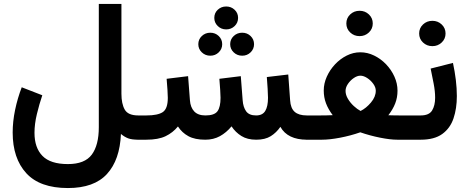

<svg xmlns="http://www.w3.org/2000/svg" viewBox="-20 -700 2352 962"><path d="M320.3 242.2Q179.7 242.2 111.6 167.7Q43.5 93.3 43.5 -36.1Q43.5 -91.3 55.7 -149.7Q67.9 -208 88.9 -262.7L191.9 -222.7Q176.8 -178.2 164.8 -128.4Q152.8 -78.6 152.8 -34.7Q152.8 40.5 192.9 81.3Q232.9 122.1 320.3 122.1Q404.8 122.1 439.9 74.7Q475.1 27.3 475.1 -63V-680.2H588.4V-230.5Q588.4 -180.2 605 -150.9Q621.6 -121.6 672.9 -121.6H687.5V0H673.8Q640.6 0 622.3 -6.8Q604 -13.7 585.9 -28.8Q580.6 101.1 516.1 171.6Q451.7 242.2 320.3 242.2Z M1053.7 -610.4Q1053.7 -634.8 1071 -651.1Q1088.4 -667.5 1113.3 -667.5Q1138.2 -667.5 1155.5 -651.1Q1172.9 -634.8 1172.9 -610.4Q1172.9 -585.9 1155.5 -569.3Q1138.2 -552.7 1113.3 -552.7Q1088.4 -552.7 1071 -569.6Q1053.7 -586.4 1053.7 -610.4ZM1133.3 -478.5Q1133.3 -502.9 1150.9 -519.5Q1168.5 -536.1 1193.4 -536.1Q1218.3 -536.1 1235.6 -519.5Q1252.9 -502.9 1252.9 -478.5Q1252.9 -454.6 1235.6 -437.7Q1218.3 -420.9 1193.4 -420.9Q1168.5 -420.9 1150.9 -437.7Q1133.3 -454.6 1133.3 -478.5ZM973.6 -478.5Q973.6 -502.9 991.2 -519.5Q1008.8 -536.1 1033.7 -536.1Q1058.6 -536.1 1075.9 -519.5Q1093.3 -502.9 1093.3 -478.5Q1093.3 -454.6 1075.9 -437.7Q1058.6 -420.9 1033.7 -420.9Q1008.8 -420.9 991.2 -437.7Q973.6 -454.6 973.6 -478.5ZM1263.7 0Q1219.2 0 1189.5 -18.6Q1159.7 -37.1 1140.1 -66.9Q1114.3 -35.6 1082 -17.8Q1049.8 0 1008.3 0Q956.5 0 924.1 -17.6Q891.6 -35.2 871.6 -66.4Q846.2 -35.2 809.6 -17.6Q772.9 0 712.9 0H668V-121.6H713.9Q770.5 -121.6 795.7 -138.4Q820.8 -155.3 820.8 -210Q820.8 -221.7 819.1 -249.3Q817.4 -276.9 814.9 -305.2L922.4 -318.4L931.6 -197.8Q934.1 -162.1 953.1 -141.8Q972.2 -121.6 1009.3 -121.6Q1054.2 -121.6 1069.6 -142.6Q1085 -163.6 1085 -210Q1085 -221.2 1083.3 -249Q1081.5 -276.9 1079.1 -305.2L1186.5 -318.4L1195.8 -197.8Q1198.2 -163.6 1213.1 -142.6Q1228 -121.6 1263.2 -121.6Q1295.4 -121.6 1309.1 -144.3Q1322.8 -167 1322.8 -210Q1322.8 -227.5 1321 -255.4Q1319.3 -283.2 1316.9 -314L1424.3 -326.7L1433.6 -197.8Q1436 -157.7 1456.5 -139.6Q1477.1 -121.6 1517.1 -121.6H1531.7V0H1518.1Q1420.9 0 1384.8 -64.5Q1364.7 -35.2 1336.4 -17.6Q1308.1 0 1263.7 0Z M1715.3 -582.5Q1715.3 -609.4 1734.6 -627.7Q1753.9 -646 1781.7 -646Q1809.1 -646 1828.4 -627.7Q1847.7 -609.4 1847.7 -582.5Q1847.7 -555.7 1828.4 -537.4Q1809.1 -519 1781.7 -519Q1753.9 -519 1734.6 -537.4Q1715.3 -555.7 1715.3 -582.5ZM1971.7 -245.6Q1971.7 -211.4 1960.2 -181.9Q1948.7 -152.3 1925.8 -122.6Q1943.4 -122.1 1957.3 -121.8Q1971.2 -121.6 1982.4 -121.6H2029.3V0H1970.7Q1935.1 0 1884 -10.3Q1833 -20.5 1785.2 -37.1Q1736.3 -20 1683.8 -10Q1631.3 0 1593.3 0H1512.2V-121.6H1583.5Q1598.1 -121.6 1612.3 -121.8Q1626.5 -122.1 1647 -123Q1624.5 -152.8 1613.3 -182.6Q1602.1 -212.4 1602.1 -246.6Q1602.1 -281.7 1617.4 -315.9Q1632.8 -350.1 1658.7 -377.7Q1684.6 -405.3 1717.3 -421.6Q1750 -438 1785.2 -438Q1821.3 -438 1854.7 -421.6Q1888.2 -405.3 1914.6 -377.7Q1940.9 -350.1 1956.3 -315.9Q1971.7 -281.7 1971.7 -245.6ZM1785.6 -320.8Q1770 -320.8 1752.7 -309.1Q1735.4 -297.4 1723.4 -279.8Q1711.4 -262.2 1711.4 -244.6Q1711.4 -224.6 1723.4 -204.6Q1735.4 -184.6 1752.7 -168.7Q1770 -152.8 1786.6 -144Q1814.5 -157.7 1838.6 -186.3Q1862.8 -214.8 1862.8 -245.6Q1862.8 -262.7 1850.3 -280Q1837.9 -297.4 1819.8 -309.1Q1801.8 -320.8 1785.6 -320.8Z M2087.9 0H2009.8V-121.6H2087.9Q2129.9 -121.6 2145 -146.5Q2160.2 -171.4 2160.2 -210Q2160.2 -242.7 2152.8 -281Q2145.5 -319.3 2137.7 -356.4L2249.5 -384.8Q2258.8 -341.8 2263.9 -299.6Q2269 -257.3 2269 -218.8Q2269 -156.2 2252.2 -106.7Q2235.4 -57.1 2195.8 -28.6Q2156.2 0 2087.9 0ZM2080.1 -532.2Q2080.1 -559.1 2099.4 -577.4Q2118.7 -595.7 2146.5 -595.7Q2173.8 -595.7 2193.1 -577.4Q2212.4 -559.1 2212.4 -532.2Q2212.4 -505.4 2193.1 -487.1Q2173.8 -468.8 2146.5 -468.8Q2118.7 -468.8 2099.4 -487.1Q2080.1 -505.4 2080.1 -532.2Z"/></svg>

Font: Vazirmatn RD UI SemiBold
Style: Regular
Weight: 600
Designer: Saber Rastikerdar
Foundry: Saber Rastikerdar
Version: Version 33.003